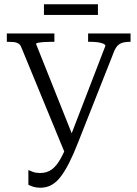

<svg xmlns="http://www.w3.org/2000/svg" viewBox="-20 -867 644 900"><path d="M344 -194Q324 -143 304.5 -104.5Q285 -66 265.5 -40Q246 -14 222.5 -0.5Q199 13 169 13Q150 13 136 8.5Q122 4 113 -1V-70Q121 -66 135 -61Q149 -56 168 -56Q200 -56 222.5 -72.5Q245 -89 264 -123Q283 -157 304 -211L474 -652Q474 -658 463.5 -662.5Q453 -667 437 -669Q421 -671 405 -671H393V-710H592V-671H588Q573 -671 559 -668Q545 -665 534.5 -656Q524 -647 516 -629ZM329 -210 288 -140 80 -645Q75 -658 65.5 -663.5Q56 -669 44 -670Q32 -671 17 -671H12V-710H235V-671H221Q205 -671 188.5 -670Q172 -669 160.5 -667Q149 -665 149 -661ZM186 -847H439V-797H186Z"/></svg>

Font: Roboto Serif 28pt Condensed Light
Style: Regular
Weight: 300
Width: 3
Designer: Greg Gazdowicz
Foundry: Commercial Type
Version: Version 1.008